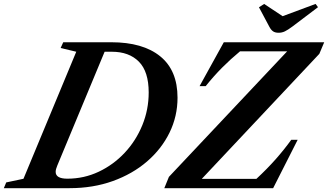

<svg xmlns="http://www.w3.org/2000/svg" viewBox="-85 -982 1712 1002"><path d="M-65 0 -52.5 -30 37.5 -49 313 -712 231.5 -731.5 245 -761.5H495.5Q660.5 -761.5 751 -688.2Q841.5 -615 841.5 -472Q841.5 -375.5 799.8 -290Q758 -204.5 682.2 -139.2Q606.5 -74 503.5 -37Q400.5 0 278 0ZM266.5 -49.5Q353.5 -49.5 430.2 -85.8Q507 -122 565.8 -184.8Q624.5 -247.5 657.8 -328.8Q691 -410 691 -499.5Q691 -608.5 639.8 -660.2Q588.5 -712 498.5 -712H461L214 -118Q205.5 -98.5 205.5 -85Q205.5 -49.5 266.5 -49.5ZM772.5 0 796.5 -59 1413.5 -714H1167.5Q1119 -674 1074.2 -629Q1029.5 -584 988.5 -532.5H956.5L1083 -761.5H1607L1581.5 -701L968 -48.5H1253Q1309.5 -101 1353.5 -150.8Q1397.5 -200.5 1435 -252.5H1468.5L1340.5 0ZM1369 -811Q1351 -811 1340 -818.5Q1329 -826 1320 -843.5L1266.5 -944L1293.5 -961.5L1390 -897.5L1562 -961.5L1574.5 -944.5L1441 -843.5Q1417.5 -826 1402 -818.5Q1386.5 -811 1369 -811Z"/></svg>

Font: Libre Caslon Text SemiBold Italic
Style: Regular
Weight: 600
Italic angle: -22.583°
Designer: Pablo Impallari, Rodrigo Fuenzalida, Katja Schimmel
Foundry: Pablo Impallari, Rodrigo Fuenzalida
Version: Version 2.000